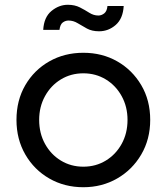

<svg xmlns="http://www.w3.org/2000/svg" viewBox="-20 -772 698 804"><path d="M329 12Q250 12 186.5 -24.5Q123 -61 86 -125Q49 -189 49 -270Q49 -352 86 -415.5Q123 -479 186.5 -515Q250 -551 329 -551Q408 -551 471 -515Q534 -479 571.5 -415.5Q609 -352 609 -270Q609 -189 571.5 -125Q534 -61 470.5 -24.5Q407 12 329 12ZM329 -74Q381 -74 423 -99.5Q465 -125 489.5 -169.5Q514 -214 514 -270Q514 -325 489.5 -369.5Q465 -414 423 -439.5Q381 -465 329 -465Q277 -465 235 -439.5Q193 -414 168.5 -369.5Q144 -325 144 -270Q144 -214 168.5 -169.5Q193 -125 235 -99.5Q277 -74 329 -74ZM395 -641Q365 -641 344 -652.5Q323 -664 305 -675Q287 -686 267 -686Q254 -686 243 -678Q232 -670 229 -647H161Q164 -700 195.5 -726Q227 -752 264 -752Q293 -752 314.5 -741Q336 -730 354 -718.5Q372 -707 392 -707Q405 -707 416.5 -716Q428 -725 430 -747H498Q495 -694 464.5 -667.5Q434 -641 395 -641Z"/></svg>

Font: Plus Jakarta Text
Style: Regular
Weight: 400
Designer: Gumpita Rahayu
Foundry: Tokotype Studio
Version: Version 1.000